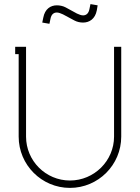

<svg xmlns="http://www.w3.org/2000/svg" viewBox="-20 -907 682 936"><path d="M355 -841 300 -871C287 -878 271 -881 257 -881C227 -881 199 -864 191 -821L186 -797L221 -791L226 -815C230 -837 242 -846 257 -846C266 -846 276 -842 287 -837L343 -807C356 -800 371 -797 385 -797C415 -797 444 -814 452 -857L456 -881L421 -887L416 -863C412 -841 400 -832 385 -832C376 -832 366 -836 355 -841ZM107 -679H54V-643H71V-241C71 -103 183 9 321 9C459 9 571 -103 571 -241V-679H536V-241C536 -123 439 -27 321 -27C203 -27 107 -123 107 -241Z"/></svg>

Font: Rawengulk
Style: Regular
Weight: 400
Version: Version 0.9